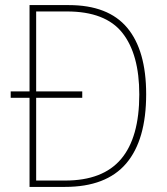

<svg xmlns="http://www.w3.org/2000/svg" viewBox="-20 -734 654 754"><path d="M250 -714Q405 -714 479.5 -625Q554 -536 554 -364Q554 -184 475.5 -92Q397 0 235 0H96V-350H22V-375H96V-714ZM243 -689H122V-375H303V-350H122V-25H236Q384 -25 455.5 -109.5Q527 -194 527 -363Q527 -521 460.5 -605Q394 -689 243 -689Z"/></svg>

Font: Noto Sans Telugu SemiCondensed Thin
Style: Regular
Weight: 100
Width: 4
Designer: Jelle Bosma - Monotype Design Team
Foundry: Monotype Imaging Inc.
Version: Version 2.005; ttfautohint (v1.8.4.7-5d5b)